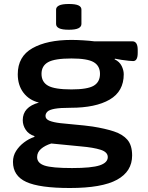

<svg xmlns="http://www.w3.org/2000/svg" viewBox="-20 -730 740 962"><path d="M330 212Q178 212 111.5 181.5Q45 151 45 81Q45 51 60.5 26.5Q76 2 100.5 -16.5Q125 -35 152 -44L153 -48Q124 -57 109 -79.5Q94 -102 94 -128Q94 -194 175 -216Q126 -228 97.5 -265.5Q69 -303 69 -358Q69 -447 142.5 -488.5Q216 -530 338 -530Q364 -530 396.5 -528Q429 -526 452 -523H643Q670 -523 670 -480V-465Q670 -424 647 -424Q642 -424 625.5 -425.5Q609 -427 589.5 -430Q570 -433 556 -436L554 -433Q579 -421 589.5 -399.5Q600 -378 600 -358Q600 -272 529.5 -231Q459 -190 334 -190Q281 -190 254 -185Q227 -180 217.5 -170.5Q208 -161 208 -149Q208 -133 228 -125Q248 -117 282 -113Q316 -109 358.5 -105.5Q401 -102 444 -96Q507 -86 551 -71.5Q595 -57 618.5 -29.5Q642 -2 642 49Q642 129 566.5 170.5Q491 212 330 212ZM338 -282Q418 -282 449.5 -300.5Q481 -319 481 -360Q481 -400 449.5 -418.5Q418 -437 338 -437Q254 -437 221 -418.5Q188 -400 188 -360Q188 -319 221 -300.5Q254 -282 338 -282ZM341 112Q439 112 479.5 98.5Q520 85 520 57Q520 32 484.5 20.5Q449 9 385.5 3.5Q322 -2 237 -11Q205 -1 185.5 16Q166 33 166 57Q166 87 203 99.5Q240 112 341 112ZM325 -581Q291 -581 276 -588.5Q261 -596 261 -610V-682Q261 -695 276 -702.5Q291 -710 325 -710Q358 -710 373 -703Q388 -696 388 -682V-610Q388 -596 373 -588.5Q358 -581 325 -581Z"/></svg>

Font: Asap Expanded SemiBold
Style: Regular
Weight: 600
Width: 7
Designer: Pablo Cosgaya
Foundry: Omnibus-Type
Version: Version 3.001; ttfautohint (v1.8.4.7-5d5b)